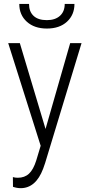

<svg xmlns="http://www.w3.org/2000/svg" viewBox="-20 -749 458 982"><path d="M212.9 -89.4 338.9 -528.3H397L210.9 84.5L200.7 113.8Q163.1 213.4 85.4 213.4Q66.9 213.4 46.4 206.5L45.9 156.7Q57.1 160.2 70.8 160.2Q106 160.2 128.4 139.2Q150.9 118.2 165.5 71.3L188 -3.4L22 -528.3H81.5ZM360.8 -729Q360.8 -673.3 322.8 -638.2Q284.7 -603 219.7 -603Q155.8 -603 117.2 -637.9Q78.6 -672.9 78.6 -729H128.4Q128.4 -689.9 151.6 -668Q174.8 -646 219.7 -646Q262.2 -646 286.6 -668Q311 -689.9 311 -729Z"/></svg>

Font: Roboto Condensed Light
Style: Regular
Weight: 300
Designer: Google
Version: Version 2.134; 2016